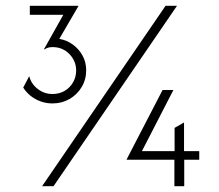

<svg xmlns="http://www.w3.org/2000/svg" viewBox="-20 -645 759 665"><path d="M161.8 -286.8Q141 -286.8 121.9 -293.4Q102.8 -300 86.8 -312.5Q70.8 -325 60.4 -341.7L81.2 -381.2Q88.2 -354.2 110.8 -336.8Q133.3 -319.4 161.8 -319.4Q185.4 -319.4 203.8 -330.2Q222.2 -341 233 -359.7Q243.8 -378.5 243.8 -400.7Q243.8 -423.6 232.6 -442Q221.5 -460.4 203.5 -471.2Q185.4 -481.9 162.5 -481.9Q153.5 -481.9 146.5 -479.9Q139.6 -477.8 134 -473.6L132.6 -475L199.3 -593.8H83.3V-625H251.4V-623.6L185.4 -510.4Q212.5 -505.6 233.3 -489.9Q254.2 -474.3 266.3 -451.7Q278.5 -429.2 278.5 -401.4Q278.5 -369.4 262.8 -343.4Q247.2 -317.4 220.8 -302.1Q194.4 -286.8 161.8 -286.8ZM125.7 0 553.5 -625H593.1L165.3 0ZM584 0V-91.7H418.7V-93.1L543.1 -333.3H580.6L471.5 -121.5H584.7V-202.1L617.4 -220.8V-121.5H670.1V-91.7H618.1V0Z"/></svg>

Font: Afacad Flux ExtraLight
Style: Regular
Weight: 250
Designer: Kristian Moeller
Foundry: Dicotype
Version: Version 1.100